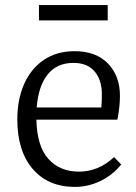

<svg xmlns="http://www.w3.org/2000/svg" viewBox="-20 -720 536 754"><path d="M274 14Q169 14 108.5 -56.5Q48 -127 48 -251Q48 -330 75 -390.5Q102 -451 152.5 -485Q203 -519 273 -519Q357 -519 404 -470.5Q451 -422 451 -344Q451 -300 441 -250H123Q125 -146 170 -96Q215 -46 290 -46Q367 -46 428 -103L456 -74Q422 -32 374 -9Q326 14 274 14ZM124 -298H378Q379 -310 379.5 -322.5Q380 -335 380 -350Q380 -406 351.5 -439.5Q323 -473 268 -473Q204 -473 167.5 -428Q131 -383 124 -298ZM133 -640V-700H403V-640Z"/></svg>

Font: Literata 12pt Light
Style: Regular
Weight: 300
Designer: Latin by Veronika Burian and Jose Scaglione. Greek by Irene Vlachou. Cyrillic by Vera Evstafieva.
Foundry: TypeTogether
Version: Version 3.002